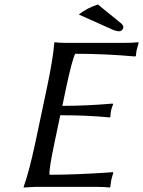

<svg xmlns="http://www.w3.org/2000/svg" viewBox="-20 -837 641 860"><path d="M418.5 -816.9 522 -732.9Q534.7 -722.2 532.2 -711.9Q530.8 -706.1 525.4 -701.4Q520 -696.8 514.2 -696.8Q499 -696.8 473.6 -709L333 -772Q369.6 -801.3 418.5 -816.9ZM224.6 -200.2Q199.2 -81.5 201.7 -54.2Q261.2 -54.2 332 -57.1Q402.8 -60.1 444.3 -63L485.8 -65.9L487.3 -62Q481.9 -45.9 478 -28.8Q478 -27.8 474.1 0L471.2 2.9Q447.8 0 412.1 0H139.2L86.4 2.9L85.9 0Q110.4 -67.9 138.7 -200.2L190.4 -444.8Q217.8 -574.2 223.1 -645L225.6 -647.9Q242.2 -645 275.9 -645H539.1Q575.2 -645 599.6 -647.9L601.1 -645Q593.3 -617.7 592.3 -613.8Q590.3 -604 588.9 -587.9L585.9 -584Q450.2 -596.2 316.9 -596.2Q302.7 -568.4 276.4 -444.8L259.3 -362.8Q364.3 -362.8 484.4 -373L486.8 -370.1Q481 -356.4 477.5 -341.8Q474.6 -326.7 474.6 -314L471.2 -311Q375 -320.8 250 -320.8Z"/></svg>

Font: Linux Biolinum O
Style: Italic
Weight: 400
Italic angle: -12°
Designer: Philipp H. Poll
Foundry: Philipp H. Poll
Version: Version 1.1.3